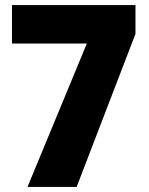

<svg xmlns="http://www.w3.org/2000/svg" viewBox="-20 -785 584 754"><path d="M88 -51 321 -614H27V-765H512V-652L281 -51Z"/></svg>

Font: Noto Sans Tamil UI SemiCondensed Black
Style: Regular
Weight: 900
Width: 4
Designer: Jelle Bosma - Monotype Design Team
Foundry: Monotype Imaging Inc.
Version: Version 2.004; ttfautohint (v1.8.4.7-5d5b)